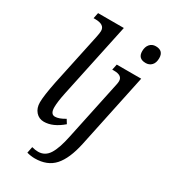

<svg xmlns="http://www.w3.org/2000/svg" viewBox="-238 -870 1070 1219"><g transform="rotate(30 297.5 -260.5)"><path d="M101.1 -717.8 109.9 -759.8H298.8L183.1 -214.8Q168 -143.6 168 -104Q168 -53.2 201.2 -53.2Q230 -53.2 272.9 -79.1L291 -49.8Q221.7 9.8 155.8 9.8Q119.6 9.8 96.4 -16.6Q73.2 -43 73.2 -85Q73.2 -132.3 95.2 -242.2L176.8 -626Q183.1 -655.8 183.1 -670.9Q183.1 -717.8 112.8 -717.8ZM529.3 -636.2Q473.1 -636.2 473.1 -690.9Q473.1 -722.7 489.5 -741.9Q505.9 -761.2 533.2 -761.2Q589.4 -761.2 589.4 -706.1Q589.4 -671.9 572.5 -654.1Q555.7 -636.2 529.3 -636.2ZM164.1 231.9 173.3 186Q198.2 192.9 219.2 192.9Q269.5 192.9 298.1 148.2Q326.7 103.5 346.2 7.8L438 -425.8Q441.4 -441.9 441.4 -452.1Q441.4 -494.1 380.4 -494.1H367.2L376 -536.1H555.2L440.4 7.8Q415 127 364.5 183.6Q314 240.2 222.2 240.2Q193.8 240.2 164.1 231.9Z"/></g></svg>

Font: Droid Serif
Style: Italic
Weight: 400
Italic angle: -12°
Designer: Monotype Design team
Foundry: Monotype Imaging Inc.
Version: Version 1.03